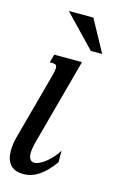

<svg xmlns="http://www.w3.org/2000/svg" viewBox="-119 -765 510 824"><g transform="rotate(15 136.0 -352.5)"><path d="M85 -433.6Q87.9 -443.8 89.1 -451.4Q90.3 -459 90.3 -464.4Q90.3 -474.6 85.7 -478.3Q81.1 -481.9 72.3 -481.9H58.6L68.4 -518.6H191.9L94.2 -157.2Q92.3 -150.4 89.8 -141.4Q87.4 -132.3 85.2 -122.8Q83 -113.3 81.5 -103.3Q80.1 -93.3 80.1 -84.5Q80.1 -65.4 87.2 -56.9Q94.2 -48.3 105.5 -48.3Q115.7 -48.3 128.9 -54.7Q142.1 -61 155.5 -71.8Q168.9 -82.5 182.1 -97.2Q195.3 -111.8 205.6 -128.4V-77.1Q172.9 -31.7 140.6 -10.5Q108.4 10.7 73.2 10.7Q33.7 10.7 14.4 -11Q-4.9 -32.7 -4.9 -72.8Q-4.9 -102.1 5.4 -140.1ZM266.6 -574.7H215.8L80.6 -715.8H189.5Z"/></g></svg>

Font: Arian AMU Serif
Style: Italic
Weight: 400
Italic angle: -15°
Designer: Ruben Hakobyan (Tarumian)
Foundry: Ruben Hakobyan (Tarumian)
Version: Version 1.002